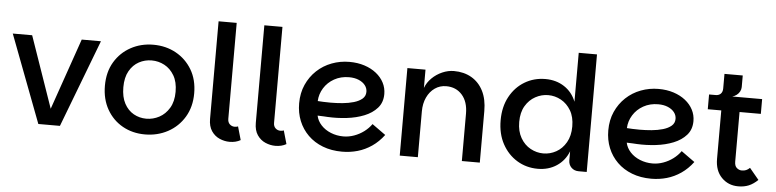

<svg xmlns="http://www.w3.org/2000/svg" viewBox="-45 -968 4868 1204"><g transform="rotate(5 2389.0 -366.5)"><path d="M132 -551 288 -102 444 -551H565L355 0H219L10 -551Z M890 7Q812 7 749.5 -28Q687 -63 650.5 -127Q614 -191 614 -276Q614 -362 651.5 -425Q689 -488 753 -523Q817 -558 895 -558Q974 -558 1037.5 -523Q1101 -488 1138.5 -425Q1176 -362 1176 -276Q1176 -191 1137.5 -127Q1099 -63 1034 -28Q969 7 890 7ZM890 -92Q933 -92 971.5 -112.5Q1010 -133 1034.5 -174Q1059 -215 1059 -276Q1059 -338 1035 -378.5Q1011 -419 973.5 -439Q936 -459 893 -459Q850 -459 813 -439Q776 -419 753 -378.5Q730 -338 730 -276Q730 -215 752 -174Q774 -133 810.5 -112.5Q847 -92 890 -92Z M1289 -126V-740H1403V-136Q1403 -114 1416 -102Q1429 -90 1447 -90Q1459 -90 1468 -94L1492 -10Q1463 7 1423 7Q1391 7 1360 -6.5Q1329 -20 1309 -49.5Q1289 -79 1289 -126Z M1577 -126V-740H1691V-136Q1691 -114 1704 -102Q1717 -90 1735 -90Q1747 -90 1756 -94L1780 -10Q1751 7 1711 7Q1679 7 1648 -6.5Q1617 -20 1597 -49.5Q1577 -79 1577 -126Z M2131 7Q2064 7 2009.5 -14Q1955 -35 1916.5 -73Q1878 -111 1857.5 -161.5Q1837 -212 1837 -272Q1837 -337 1860.5 -389.5Q1884 -442 1924.5 -480Q1965 -518 2018 -538Q2071 -558 2129 -558Q2181 -558 2224 -544Q2267 -530 2298.5 -505Q2330 -480 2347 -447Q2364 -414 2364 -376Q2364 -323 2333 -288Q2302 -253 2252 -233Q2202 -213 2142 -206Q2082 -199 2023 -202Q2013 -203 1998 -203.5Q1983 -204 1971.5 -204.5Q1960 -205 1959 -205Q1966 -172 1990.5 -145.5Q2015 -119 2052 -104Q2089 -89 2131 -89Q2165 -89 2198.5 -101Q2232 -113 2260 -134Q2288 -155 2307 -182L2392 -121Q2359 -77 2317.5 -48.5Q2276 -20 2229 -6.5Q2182 7 2131 7ZM2033 -293Q2070 -293 2108 -296.5Q2146 -300 2178.5 -309.5Q2211 -319 2231 -336Q2251 -353 2251 -380Q2251 -403 2236.5 -421.5Q2222 -440 2196 -451Q2170 -462 2135 -462Q2083 -462 2042 -439Q2001 -416 1977.5 -378Q1954 -340 1952 -296Q1966 -295 1987 -294Q2008 -293 2033 -293Z M2494 0V-551H2608V-436Q2621 -471 2649 -498.5Q2677 -526 2713.5 -542Q2750 -558 2787 -558Q2850 -558 2897.5 -530.5Q2945 -503 2971.5 -451Q2998 -399 2998 -325V0H2885V-298Q2885 -373 2847 -416Q2809 -459 2747 -459Q2707 -459 2675.5 -437Q2644 -415 2626 -376.5Q2608 -338 2608 -288V0Z M3363 7Q3291 7 3232.5 -28.5Q3174 -64 3139.5 -127.5Q3105 -191 3105 -276Q3105 -361 3139.5 -424.5Q3174 -488 3232.5 -523Q3291 -558 3363 -558Q3431 -558 3482 -524.5Q3533 -491 3556 -432V-740H3671V0H3620Q3592 0 3574 -18Q3556 -36 3556 -64V-120Q3533 -61 3482 -27Q3431 7 3363 7ZM3389 -92Q3432 -92 3470 -113Q3508 -134 3532 -175.5Q3556 -217 3556 -276Q3556 -336 3532 -376.5Q3508 -417 3470 -438Q3432 -459 3389 -459Q3347 -459 3308.5 -438Q3270 -417 3246 -376.5Q3222 -336 3222 -276Q3222 -217 3246 -175.5Q3270 -134 3308.5 -113Q3347 -92 3389 -92Z M4077 7Q4010 7 3955.5 -14Q3901 -35 3862.5 -73Q3824 -111 3803.5 -161.5Q3783 -212 3783 -272Q3783 -337 3806.5 -389.5Q3830 -442 3870.5 -480Q3911 -518 3964 -538Q4017 -558 4075 -558Q4127 -558 4170 -544Q4213 -530 4244.5 -505Q4276 -480 4293 -447Q4310 -414 4310 -376Q4310 -323 4279 -288Q4248 -253 4198 -233Q4148 -213 4088 -206Q4028 -199 3969 -202Q3959 -203 3944 -203.5Q3929 -204 3917.5 -204.5Q3906 -205 3905 -205Q3912 -172 3936.5 -145.5Q3961 -119 3998 -104Q4035 -89 4077 -89Q4111 -89 4144.5 -101Q4178 -113 4206 -134Q4234 -155 4253 -182L4338 -121Q4305 -77 4263.5 -48.5Q4222 -20 4175 -6.5Q4128 7 4077 7ZM3979 -293Q4016 -293 4054 -296.5Q4092 -300 4124.5 -309.5Q4157 -319 4177 -336Q4197 -353 4197 -380Q4197 -403 4182.5 -421.5Q4168 -440 4142 -451Q4116 -462 4081 -462Q4029 -462 3988 -439Q3947 -416 3923.5 -378Q3900 -340 3898 -296Q3912 -295 3933 -294Q3954 -293 3979 -293Z M4625 7Q4562 7 4520 -36Q4478 -79 4478 -153V-458H4393V-551H4727V-458H4593V-146Q4593 -118 4607.5 -106Q4622 -94 4639 -94Q4654 -94 4666 -99Q4678 -104 4689 -115L4748 -44Q4720 -17 4691 -5Q4662 7 4625 7ZM4434 -508V-551Q4455 -551 4466.5 -563Q4478 -575 4478 -596V-688H4593V-615Q4593 -601 4586 -587.5Q4579 -574 4566.5 -564.5Q4554 -555 4539 -551Z"/></g></svg>

Font: Parkinsans Light Medium
Style: Regular
Weight: 500
Version: Version 1.000